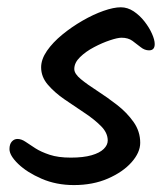

<svg xmlns="http://www.w3.org/2000/svg" viewBox="-20 -531 466 535"><path d="M411.1 -408.2Q411.1 -390.7 395.3 -390.7Q383 -390.7 372 -399.6Q361 -408.5 349 -417.2Q337 -425.9 318.6 -425.9Q307.7 -425.9 286.5 -418.8Q265.2 -411.8 242.1 -399.6Q218.9 -387.4 203 -371.8Q187 -356.3 187 -338.7Q187 -325.4 205.5 -310.3Q223.9 -295.2 251.4 -277.6Q278.8 -259.9 306.3 -238.6Q333.7 -217.3 352.2 -191.1Q370.7 -164.9 370.7 -133.1Q370.7 -106.1 346.6 -78.9Q322.5 -51.7 280.8 -33.5Q239 -15.3 186 -15.3Q136.7 -15.3 95.9 -33Q55.1 -50.7 30.8 -74.2Q6.4 -97.7 6.4 -115.5Q6.4 -129.3 13 -136.6Q19.5 -143.8 28.7 -143.8Q39.7 -143.8 51.2 -135.9Q62.7 -127.9 78.6 -117.8Q94.4 -107.7 118.2 -99.8Q142.1 -91.8 177.2 -91.8Q212.3 -91.8 235.1 -98.4Q257.8 -104.9 269 -115.9Q280.2 -126.9 280.2 -139.5Q280.2 -161 261.3 -179.8Q242.5 -198.7 215 -216.8Q187.6 -235 159.9 -254Q132.3 -273 113.4 -294.9Q94.6 -316.7 94.6 -343.4Q94.6 -365.7 110.8 -389.3Q127.1 -412.8 153.4 -434.4Q179.6 -455.9 209.8 -473.3Q239.9 -490.7 268.3 -500.7Q296.7 -510.7 316.7 -510.7Q335.4 -510.7 352.5 -499.4Q369.5 -488 382.6 -471.2Q395.7 -454.5 403.4 -437.2Q411.1 -420 411.1 -408.2Z"/></svg>

Font: Kalam Variable Light
Style: Regular
Weight: 300
Designer: Lipi Raval, Jonny Pinhorn
Foundry: Indian Type Foundry
Version: Version 3.000